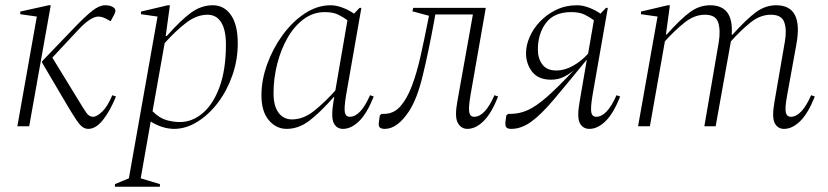

<svg xmlns="http://www.w3.org/2000/svg" viewBox="-20 -480 3147 730"><path d="M316 10Q304 10 294 3Q284 -4 271 -23Q258 -42 236 -79L140 -242V-247Q216 -326 260.5 -372.5Q305 -419 331.5 -439.5Q358 -460 380 -460Q391 -460 398 -458Q405 -456 411 -452Q424 -444 415 -426L401 -400H399L390 -405Q382 -410 372.5 -413.5Q363 -417 354 -417Q325 -417 278 -367L179 -261L272 -109Q298 -66 308.5 -51Q319 -36 334 -36Q348 -36 368.5 -55.5Q389 -75 407 -118L421 -113Q398 -57 371 -23.5Q344 10 316 10ZM46 0 120 -417 57 -426V-436L165 -460H173L91 0Z M417 230V220L470 198L579 -417L516 -426V-436L618 -460H626L610 -343H614Q667 -403 706 -431.5Q745 -460 789 -460Q832 -460 858 -423Q884 -386 884 -315Q884 -252 863.5 -193.5Q843 -135 808.5 -89.5Q774 -44 730.5 -17Q687 10 642 10Q620 10 596.5 2.5Q573 -5 553 -18L515 198L588 220V230ZM769 -424Q727 -424 686 -392Q645 -360 606 -316L560 -57Q586 -31 612.5 -23.5Q639 -16 664 -16Q711 -16 751 -50Q791 -84 815 -150Q839 -216 839 -311Q839 -366 821 -395Q803 -424 769 -424Z M1070 10Q1030 10 1002 -23Q974 -56 974 -118Q974 -175 995.5 -235Q1017 -295 1054 -346Q1091 -397 1138.5 -428.5Q1186 -460 1237 -460Q1259 -460 1283.5 -450.5Q1308 -441 1326 -428L1347 -450H1354L1296 -119Q1288 -71 1291 -53.5Q1294 -36 1310 -36Q1351 -36 1387 -118L1401 -113Q1375 -48 1345 -19Q1315 10 1284 10Q1260 10 1249 -12Q1238 -34 1248 -95L1251 -111H1249Q1194 -49 1154 -19.5Q1114 10 1070 10ZM1020 -126Q1020 -77 1039 -51.5Q1058 -26 1090 -26Q1134 -26 1175.5 -59.5Q1217 -93 1255 -136L1301 -403Q1285 -415 1265.5 -424.5Q1246 -434 1215 -434Q1171 -434 1135 -407.5Q1099 -381 1073.5 -336.5Q1048 -292 1034 -237Q1020 -182 1020 -126Z M1757 10Q1733 10 1720.5 -13Q1708 -36 1719 -95L1778 -425H1635L1630 -396Q1608 -277 1586.5 -189.5Q1565 -102 1535 -57Q1491 10 1443 10Q1429 10 1423.5 4Q1418 -2 1421 -19L1424 -41L1431 -47H1440Q1477 -47 1502.5 -76Q1528 -105 1546.5 -154.5Q1565 -204 1579 -266.5Q1593 -329 1606 -395L1611 -420L1548 -437L1551 -450H1827L1769 -119Q1761 -72 1764 -54Q1767 -36 1783 -36Q1824 -36 1860 -118L1874 -113Q1848 -48 1818 -19Q1788 10 1757 10Z M2075 -177Q2027 -177 2003.5 -207Q1980 -237 1980 -278Q1980 -308 1994 -340Q2008 -372 2034 -399Q2060 -426 2095.5 -443Q2131 -460 2174 -460Q2196 -460 2220.5 -450.5Q2245 -441 2263 -428L2284 -450H2291L2233 -119Q2225 -71 2228 -53.5Q2231 -36 2247 -36Q2288 -36 2324 -118L2338 -113Q2312 -48 2282 -19Q2252 10 2221 10Q2196 10 2184.5 -12Q2173 -34 2184 -95L2211 -252H2210Q2135 -160 2086 -102Q2037 -44 1999.5 -17Q1962 10 1924 10Q1910 10 1905 4Q1900 -2 1902 -19L1905 -41L1912 -47H1921Q1955 -47 1987 -61.5Q2019 -76 2060 -112Q2101 -148 2163 -214Q2142 -196 2121 -186.5Q2100 -177 2075 -177ZM2025 -291Q2025 -258 2042 -235Q2059 -212 2095 -212Q2127 -212 2159 -230Q2191 -248 2216 -276L2238 -403Q2222 -415 2202.5 -424.5Q2183 -434 2152 -434Q2087 -434 2056 -393Q2025 -352 2025 -291Z M2406 0 2480 -417 2417 -426V-436L2519 -460H2527L2512 -349H2515Q2568 -408 2603.5 -434Q2639 -460 2680 -460Q2770 -460 2762 -348H2765Q2818 -407 2854 -433.5Q2890 -460 2931 -460Q3035 -460 3008 -312L2973 -119Q2964 -71 2967.5 -53.5Q2971 -36 2987 -36Q3028 -36 3064 -118L3078 -113Q3052 -48 3022 -19Q2992 10 2961 10Q2937 10 2925.5 -12Q2914 -34 2925 -95L2964 -321Q2972 -366 2962 -395Q2952 -424 2911 -424Q2870 -424 2833 -394Q2796 -364 2759 -323Q2758 -318 2757 -312L2701 0H2658L2713 -321Q2720 -366 2710.5 -395Q2701 -424 2660 -424Q2620 -424 2582.5 -394Q2545 -364 2508 -323L2451 0Z"/></svg>

Font: Spectral ExtraLight
Style: Italic
Weight: 275
Italic angle: -10°
Designer: Jean-Baptiste Levee
Foundry: Production Type
Version: Version 2.001